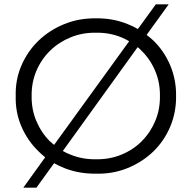

<svg xmlns="http://www.w3.org/2000/svg" viewBox="-20 -790 879 880"><path d="M694 -770H753L652 -630Q668 -618 682 -605Q732 -557 760 -491Q788 -425 787 -350Q788 -275 760 -209Q732 -143 682 -95Q632 -47 564.5 -19.5Q497 8 420 6Q342 7 274 -20Q250 -30 228 -42L147 70H87L187 -69Q171 -82 157 -96Q107 -144 78.5 -209.5Q50 -275 52 -350Q50 -425 78.5 -490.5Q107 -556 157 -604Q207 -652 274.5 -679.5Q342 -707 420 -706Q497 -707 564 -680Q590 -670 612 -657ZM536 -619Q482 -641 420 -640Q358 -641 304 -619Q250 -597 209.5 -557.5Q169 -518 146.5 -464.5Q124 -411 125 -350Q124 -289 146.5 -235.5Q169 -182 209 -142Q218 -134 228 -126L572 -601Q555 -611 536 -619ZM713 -350Q714 -411 691.5 -464.5Q669 -518 629 -557Q621 -566 611 -574L268 -98Q285 -88 304 -81Q358 -59 420 -60Q482 -59 536 -81Q590 -103 629.5 -142.5Q669 -182 691.5 -235.5Q714 -289 713 -350Z"/></svg>

Font: CMG Sans
Style: Regular
Weight: 400
Designer: Julieta Ulanovsky
Foundry: Julieta Ulanovsky
Version: Version 7.200